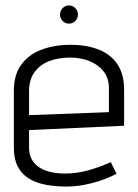

<svg xmlns="http://www.w3.org/2000/svg" viewBox="-20 -675 507 707"><path d="M234 -655Q220 -655 210.5 -645Q201 -635 201 -621Q201 -608 210.5 -598Q220 -588 234 -588Q248 -588 257.5 -598Q267 -608 267 -621Q267 -635 257.5 -645Q248 -655 234 -655ZM87 -132V-196L437 -212V-344Q437 -401 413 -437.5Q389 -474 344.5 -492Q300 -510 239 -510Q180 -510 132.5 -492Q85 -474 58 -436.5Q31 -399 31 -341V-132Q31 -90 45 -62.5Q59 -35 85 -18.5Q111 -2 147 5Q183 12 226 12Q269 12 318 -0.5Q367 -13 409 -35L388 -78Q346 -59 304 -47.5Q262 -36 220 -36Q193 -36 169 -41Q145 -46 126.5 -57.5Q108 -69 97.5 -87Q87 -105 87 -132ZM381 -351V-262L87 -251V-340Q87 -381 106.5 -408.5Q126 -436 160 -449.5Q194 -463 238 -463Q277 -463 309.5 -450Q342 -437 361.5 -412Q381 -387 381 -351Z"/></svg>

Font: AdventPro_ExpandedRegular
Style: ExpandedRegular
Weight: 400
Width: 7
Designer: VivaRado, Andreas Kalpakidis
Foundry: VivaRado, Andreas Kalpakidis
Version: Version 3.000